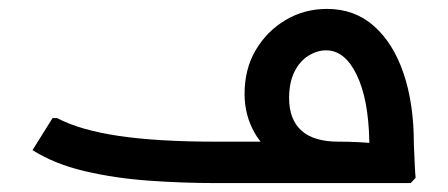

<svg xmlns="http://www.w3.org/2000/svg" viewBox="-20 -411 1006 431"><path d="M465 0Q390 0 313.5 -5.5Q237 -11 169.5 -27Q102 -43 53 -74L98 -146H108Q159 -119 246 -106Q333 -93 465 -93H741Q762 -93 782.5 -92Q803 -91 816.5 -89.5Q830 -88 830 -88L809 -80Q809 -84 809 -87.5Q809 -91 809 -95Q807 -189 780.5 -243.5Q754 -298 712 -298Q692 -298 672.5 -286Q653 -274 641 -250Q629 -226 629 -191Q629 -143 656.5 -118Q684 -93 740 -93V-24Q668 -24 621.5 -48Q575 -72 552 -112Q529 -152 529 -200Q529 -256 554 -298.5Q579 -341 621 -366Q663 -391 714 -391Q776 -391 819.5 -352.5Q863 -314 886 -246Q909 -178 909 -89Q910 -63 911 -41.5Q912 -20 913 -12L902 0Z"/></svg>

Font: Fustat SemiBold
Style: Regular
Weight: 600
Designer: Mohamed Gaber, Khaled Hosny, Laura Garcia Mut
Foundry: Kief Type Foundry, Alif Type Foundry, Hard Type Foundry
Version: Version 1.007